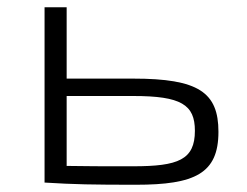

<svg xmlns="http://www.w3.org/2000/svg" viewBox="-20 -504 681 530"><path d="M164 -287V-484H103V0H104C183 5 237 6 355 6C518 6 583 -25 583 -140C583 -249 528 -287 348 -287ZM348 -45C271 -45 207 -45 164 -46V-239H348C480 -239 518 -215 518 -143C518 -63 472 -45 348 -45Z"/></svg>

Font: Exo 2 Light Expanded
Style: Regular
Weight: 300
Width: 7
Designer: Natanael Gama
Version: Version 1.001;PS 001.001;hotconv 1.0.70;makeotf.lib2.5.58329